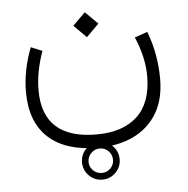

<svg xmlns="http://www.w3.org/2000/svg" viewBox="-52 -418 811 828"><g transform="rotate(-5 353.5 -4.0)"><path d="M276.9 276.9Q276.9 243.2 300.8 219.2Q324.7 195.3 358.4 195.3Q392.1 195.3 416 219.2Q439.9 243.2 439.9 276.9Q439.9 310.5 416 334.5Q392.1 358.4 358.4 358.4Q324.7 358.4 300.8 334.5Q276.9 310.5 276.9 276.9ZM305.2 276.9Q305.2 298.8 320.8 314.2Q336.4 329.6 358.4 329.6Q380.4 329.6 395.8 314.2Q411.1 298.8 411.1 276.9Q411.1 254.9 395.8 239.3Q380.4 223.6 358.4 223.6Q336.4 223.6 320.8 239.3Q305.2 254.9 305.2 276.9ZM291 -313.5 345.2 -367.2 399.4 -313.5 345.2 -259.3ZM550.8 -240.2 606.4 -259.3Q626.5 -206.1 635.3 -154.5Q644 -103 644 -53.7Q644 36.1 606.9 96.9Q569.8 157.7 504.2 188.7Q438.5 219.7 352.1 219.7Q211.9 219.7 137.2 151.6Q62.5 83.5 62.5 -46.9Q62.5 -140.1 100.1 -237.3L148.9 -217.3Q117.2 -128.9 117.2 -49.3Q117.2 162.1 350.6 162.1Q464.4 162.1 526.6 104.2Q588.9 46.4 589.4 -68.4Q589.4 -111.8 579.3 -154.8Q569.3 -197.8 550.8 -240.2Z"/></g></svg>

Font: Vazir Thin WOL
Style: Thin-WOL
Weight: 100
Designer: Saber Rastikerdar
Foundry: Saber Rastikerdar
Version: Version 30.0.0